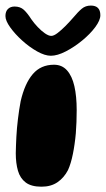

<svg xmlns="http://www.w3.org/2000/svg" viewBox="-27 -664 389 706"><path d="M125.5 22.5Q88 22.5 67.5 7Q47 -8.5 39 -36.2Q31 -64 31 -100.5Q31 -114.5 31.8 -129.8Q32.5 -145 33.2 -161Q34 -177 35.5 -193.5Q37 -210 39 -226.5Q41 -243 43.5 -259.8Q46 -276.5 49 -292Q64 -357 93.5 -391.5Q123 -426 171.5 -426Q201 -426 219.5 -405.2Q238 -384.5 246.5 -347.2Q255 -310 255 -259Q255 -237 254.2 -215.5Q253.5 -194 251.8 -173.8Q250 -153.5 247.2 -134.2Q244.5 -115 241 -97.8Q237.5 -80.5 233 -65.5Q228.5 -50.5 223 -38.5Q208.5 -10.5 184.5 6Q160.5 22.5 125.5 22.5ZM160 -459Q138 -459 109.5 -475Q81 -491 54.5 -515Q28 -539 10.5 -563.5Q-7 -588 -7 -605Q-7 -622 2.2 -631Q11.5 -640 26.5 -640Q47.5 -640 60.8 -627.8Q74 -615.5 88 -593.5Q98 -579 111.5 -564.8Q125 -550.5 138.5 -541.2Q152 -532 161.5 -532Q171 -532 185 -542.8Q199 -553.5 214.5 -569.2Q230 -585 242.5 -599.5Q260 -620.5 273.8 -632Q287.5 -643.5 307 -643.5Q342 -643.5 342 -608Q342 -589.5 323.2 -564.2Q304.5 -539 275.2 -515Q246 -491 215 -475Q184 -459 160 -459Z"/></svg>

Font: Gluten SemiBold
Style: Regular
Weight: 600
Designer: Tyler Finck
Foundry: Etcetera Type Company
Version: Version 1.300